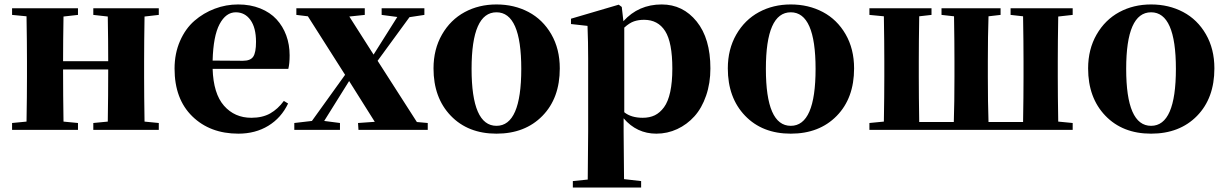

<svg xmlns="http://www.w3.org/2000/svg" viewBox="-20 -583 5507 862"><path d="M692.9 -516.1 628.9 -508.8Q627 -392.6 627 -308.1V-237.8Q627 -153.3 628.9 -37.1L692.9 -30.8V0H398.9V-30.8L463.9 -37.1Q465.8 -153.3 465.8 -271H263.2Q263.2 -153.3 265.1 -37.1L330.1 -30.8V0H34.2V-30.8L99.1 -37.1Q101.1 -153.3 101.1 -237.8V-308.1Q101.1 -391.6 99.1 -509.8L34.2 -516.1V-545.9H330.1V-516.1L265.1 -508.8Q263.2 -398.4 263.2 -308.1H465.8Q465.8 -398.4 463.9 -508.8L398.9 -516.1V-545.9H692.9Z M1254.4 -129.9 1273.4 -118.2Q1242.7 -53.7 1184.6 -18.3Q1126.5 17.1 1050.3 17.1Q923.3 17.1 843.5 -60.5Q763.7 -138.2 763.7 -274.9Q763.7 -342.8 788.1 -398.7Q812.5 -454.6 853 -489.7Q893.6 -524.9 944.1 -543.9Q994.6 -563 1049.3 -563Q1104 -563 1148.4 -545.2Q1192.9 -527.3 1221.4 -496.3Q1250 -465.3 1265.1 -424.1Q1280.3 -382.8 1280.3 -335Q1280.3 -296.9 1274.4 -273.9H934.6Q938 -162.6 985.6 -108.4Q1033.2 -54.2 1108.4 -54.2Q1158.2 -54.2 1192.9 -73.7Q1227.5 -93.3 1254.4 -129.9ZM934.6 -311 1070.3 -310.1Q1104.5 -310.1 1116.9 -328.6Q1129.4 -347.2 1129.4 -395Q1129.4 -458.5 1104.5 -493.2Q1079.6 -527.8 1038.6 -527.8Q994.1 -527.8 965.8 -474.6Q937.5 -421.4 934.6 -311Z M1851.6 -35.2 1900.4 -30.8V0H1589.4L1587.4 -30.8L1662.6 -36.1L1547.4 -219.2L1435.5 -40L1506.3 -30.8V0H1301.3V-30.8L1380.4 -40L1529.3 -247.1L1362.3 -509.8L1310.5 -516.1V-545.9H1617.7V-516.1L1548.3 -508.8L1657.2 -337.9L1763.7 -506.8L1693.4 -516.1V-545.9H1885.3V-516.1L1818.4 -505.9L1675.3 -310.1Z M1926.3 -275.9Q1926.3 -361.8 1964.4 -428Q2002.4 -494.1 2066.2 -528.6Q2129.9 -563 2209 -563Q2288.6 -563 2352.8 -529.1Q2417 -495.1 2455.1 -429.2Q2493.2 -363.3 2493.2 -275.9Q2493.2 -142.1 2415 -62.5Q2336.9 17.1 2209 17.1Q2081.1 17.1 2003.7 -63.5Q1926.3 -144 1926.3 -275.9ZM2209 -18.1Q2320.3 -18.1 2320.3 -273.9Q2320.3 -527.8 2209 -527.8Q2097.2 -527.8 2097.2 -273.9Q2097.2 -18.1 2209 -18.1Z M2771.5 -551.8 2778.8 -487.8Q2846.7 -563 2950.7 -563Q3045.9 -563 3107.7 -486.6Q3169.4 -410.2 3169.4 -275.9Q3169.4 -209.5 3150.1 -153.6Q3130.9 -97.7 3097.7 -60.8Q3064.5 -23.9 3020.3 -3.4Q2976.1 17.1 2926.8 17.1Q2838.9 17.1 2779.8 -51.8V6.8Q2779.8 64.9 2781.7 221.2L2858.4 230V258.8H2551.8V230L2618.7 223.1Q2620.6 64.9 2620.6 6.8V-319.8Q2620.6 -395 2617.7 -466.8L2543.5 -475.1V-499L2757.8 -562ZM2782.7 -459V-79.1Q2813.5 -54.2 2865.7 -54.2Q2896.5 -54.2 2919.7 -65.4Q2942.9 -76.7 2961.2 -101.6Q2979.5 -126.5 2989 -170.2Q2998.5 -213.9 2998.5 -274.9Q2998.5 -392.6 2966.3 -443.4Q2934.1 -494.1 2871.6 -494.1Q2846.7 -494.1 2826.2 -487.1Q2805.7 -480 2782.7 -459Z M3247.6 -275.9Q3247.6 -361.8 3285.6 -428Q3323.7 -494.1 3387.5 -528.6Q3451.2 -563 3530.3 -563Q3609.9 -563 3674.1 -529.1Q3738.3 -495.1 3776.4 -429.2Q3814.5 -363.3 3814.5 -275.9Q3814.5 -142.1 3736.3 -62.5Q3658.2 17.1 3530.3 17.1Q3402.3 17.1 3325 -63.5Q3247.6 -144 3247.6 -275.9ZM3530.3 -18.1Q3641.6 -18.1 3641.6 -273.9Q3641.6 -527.8 3530.3 -527.8Q3418.5 -527.8 3418.5 -273.9Q3418.5 -18.1 3530.3 -18.1Z M4795.9 -516.1 4731 -508.8Q4729 -392.6 4729 -308.1V-237.8Q4729 -153.3 4731 -37.1L4795.9 -30.8V0H3883.3V-30.8L3948.2 -37.1Q3950.2 -153.3 3950.2 -237.8V-308.1Q3950.2 -391.6 3948.2 -509.8L3883.3 -516.1V-545.9H4162.1V-516.1L4106.9 -509.8Q4105 -391.6 4105 -308.1V-237.8Q4105 -151.4 4106.9 -35.2H4262.2Q4265.1 -122.1 4265.1 -237.8V-308.1Q4265.1 -393.6 4263.2 -509.8L4207 -516.1V-545.9H4472.2V-516.1L4418 -509.8Q4415 -421.4 4415 -308.1V-237.8Q4415 -122.6 4418 -35.2H4573.2Q4575.2 -151.4 4575.2 -237.8V-308.1Q4575.2 -391.6 4573.2 -509.8L4517.1 -516.1V-545.9H4795.9Z M4865.2 -275.9Q4865.2 -361.8 4903.3 -428Q4941.4 -494.1 5005.1 -528.6Q5068.8 -563 5147.9 -563Q5227.5 -563 5291.7 -529.1Q5356 -495.1 5394 -429.2Q5432.1 -363.3 5432.1 -275.9Q5432.1 -142.1 5354 -62.5Q5275.9 17.1 5147.9 17.1Q5020 17.1 4942.6 -63.5Q4865.2 -144 4865.2 -275.9ZM5147.9 -18.1Q5259.3 -18.1 5259.3 -273.9Q5259.3 -527.8 5147.9 -527.8Q5036.1 -527.8 5036.1 -273.9Q5036.1 -18.1 5147.9 -18.1Z"/></svg>

Font: Noto Serif JP Black
Style: Regular
Weight: 900
Designer: Ryoko NISHIZUKA  (kana & ideographs); Frank Grießhammer (Latin, Greek & Cyrillic); Wenlong ZHANG  (bopomofo); Sandoll Co
Foundry: Adobe Systems Incorporated
Version: Version 1.001;PS 1.001;hotconv 16.6.54;makeotf.lib2.5.65590